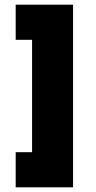

<svg xmlns="http://www.w3.org/2000/svg" viewBox="-20 -760 411 820"><path d="M47 40V-110H117V-590H47V-740H292V40Z"/></svg>

Font: Raleway Black
Style: Regular
Weight: 900
Designer: Matt McInerney, Pablo Impallari, Rodrigo Fuenzalida
Foundry: Matt McInerney, Pablo Impallari, Rodrigo Fuenzalida
Version: Version 4.026